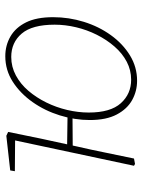

<svg xmlns="http://www.w3.org/2000/svg" viewBox="76 -614 550 743"><g transform="rotate(-90 351.5 -243.0)"><path d="M88 4 81 0 182 -474 187 -460 60 -461 63 -479 197 -494 212 -487 186 -360 156 -222Q143 -166 132 -111Q121 -56 109 0ZM142 -237 144 -259 284 -257V-238ZM410 12Q370 12 335.5 -7Q301 -26 279.5 -66.5Q258 -107 258 -171Q258 -229 276 -287Q294 -345 327.5 -392.5Q361 -440 406 -469Q451 -498 505 -498Q547 -498 581.5 -478Q616 -458 636 -417.5Q656 -377 656 -313Q656 -252 638 -194Q620 -136 586.5 -89.5Q553 -43 508 -15.5Q463 12 410 12ZM414 -11Q451 -11 483.5 -28Q516 -45 542.5 -75.5Q569 -106 588 -144Q607 -182 617 -224Q627 -266 627 -307Q627 -394 592.5 -434.5Q558 -475 502 -475Q464 -475 430.5 -457Q397 -439 371 -408.5Q345 -378 326 -339.5Q307 -301 297 -258.5Q287 -216 287 -175Q287 -91 323 -51Q359 -11 414 -11Z"/></g></svg>

Font: Source Serif 4 ExtraLight
Style: Italic
Weight: 250
Italic angle: -12°
Designer: Frank Grießhammer
Foundry: Adobe Systems Incorporated
Version: Version 4.004;hotconv 1.0.116;makeotfexe 2.5.65601